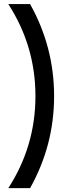

<svg xmlns="http://www.w3.org/2000/svg" viewBox="-20 -848 378 960"><path d="M21.5 92.8Q157.2 -117.2 157.2 -367.4Q157.2 -617.7 21.5 -827.6H130.4Q250.5 -613.3 250.5 -367.4Q250.5 -121.6 130.4 92.8Z"/></svg>

Font: Basically A Sans Serif Medium
Style: Regular
Weight: 500
Designer: Hyung-Suk Kim
Foundry: Mental Design
Version: 1.000